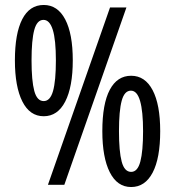

<svg xmlns="http://www.w3.org/2000/svg" viewBox="-20 -744 704 773"><path d="M156 -724Q212 -724 242.5 -666Q273 -608 273 -501Q273 -394 242.5 -335Q212 -276 156 -276Q100 -276 70 -335.5Q40 -395 40 -501Q40 -609 69.5 -666.5Q99 -724 156 -724ZM155 -664Q129 -664 118 -623.5Q107 -583 107 -501Q107 -419 118 -378Q129 -337 156 -337Q182 -337 193.5 -377.5Q205 -418 205 -501Q205 -584 192.5 -624Q180 -664 155 -664ZM489 -714 239 0H173L423 -714ZM508 -439Q564 -439 594.5 -381Q625 -323 625 -216Q625 -107 594.5 -49Q564 9 508 9Q452 9 422 -50.5Q392 -110 392 -216Q392 -326 422 -382.5Q452 -439 508 -439ZM507 -379Q481 -379 470 -338.5Q459 -298 459 -216Q459 -134 470 -93Q481 -52 508 -52Q534 -52 545 -93.5Q556 -135 556 -216Q556 -296 544 -337.5Q532 -379 507 -379Z"/></svg>

Font: Noto Sans ExtraCondensed
Style: Regular
Weight: 400
Width: 2
Designer: Monotype Design Team
Foundry: Monotype Imaging Inc.
Version: Version 2.013